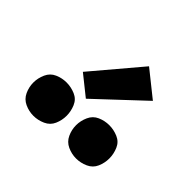

<svg xmlns="http://www.w3.org/2000/svg" viewBox="-102 -1118 636 636"><g transform="rotate(45 216.0 -800.5)"><path d="M316 -607Q337 -607 357 -616Q377 -625 385.5 -644.5Q394 -664 394 -685Q394 -706 385.5 -726Q377 -746 357 -754.5Q337 -763 316 -763Q295 -763 275.5 -754.5Q256 -746 247 -726Q238 -706 238 -685Q238 -664 247 -644.5Q256 -625 275.5 -616Q295 -607 316 -607ZM116 -607Q137 -607 157 -616Q177 -625 185.5 -644.5Q194 -664 194 -685Q194 -706 185.5 -726Q177 -746 157 -754.5Q137 -763 116 -763Q95 -763 75.5 -754.5Q56 -746 47 -726Q38 -706 38 -685Q38 -664 47 -644.5Q56 -625 75.5 -616Q95 -607 116 -607ZM199 -770 361 -922 271 -994 129 -826Z"/></g></svg>

Font: Iosevka Sparkle Extrabold
Style: Regular
Weight: 800
Designer: Belleve Invis
Foundry: Belleve Invis
Version: Version 4.5.0; ttfautohint (v1.8.3)